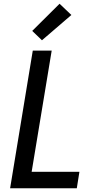

<svg xmlns="http://www.w3.org/2000/svg" viewBox="-20 -1005 540 1025"><path d="M34 0 155 -735H256L149 -88H404L390 0ZM204 -790 152 -840 298 -985 361 -925Z"/></svg>

Font: Iosevka Semibold
Style: Italic
Weight: 600
Italic angle: -9°
Monospace: yes
Designer: Belleve Invis
Foundry: Belleve Invis
Version: Version 32.5.0; ttfautohint (v1.8.4)